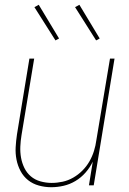

<svg xmlns="http://www.w3.org/2000/svg" viewBox="-20 -775 540 803"><path d="M194 8Q168 8 142.5 1Q117 -6 97.5 -21.5Q78 -37 66 -59.5Q54 -82 49 -107.5Q44 -133 45.5 -159.5Q47 -186 51 -213L103 -530H123L70 -210Q66 -186 65 -162Q64 -138 68 -115.5Q72 -93 82 -72.5Q92 -52 109 -37.5Q126 -23 149 -16.5Q172 -10 196 -10Q219 -10 242 -15Q265 -20 286 -32Q307 -44 324.5 -61.5Q342 -79 354 -100Q366 -121 373 -143.5Q380 -166 383 -189L440 -530H459L372 0H352L368 -99Q356 -74 337.5 -53Q319 -32 295.5 -18Q272 -4 246 2Q220 8 194 8ZM382 -606 294 -745 312 -755 397 -614ZM212 -606 124 -745 142 -755 227 -614Z"/></svg>

Font: Iosevka Curly Thin Oblique
Style: Regular
Weight: 100
Italic angle: -9°
Monospace: yes
Designer: Belleve Invis
Foundry: Belleve Invis
Version: Version 11.1.0; ttfautohint (v1.8.3)